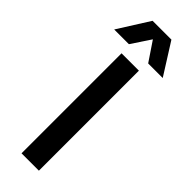

<svg xmlns="http://www.w3.org/2000/svg" viewBox="-352 -910 923 923"><g transform="rotate(45 110.0 -448.0)"><path d="M51 -680H169V0H51ZM46 -896H174L275 -736H176L110 -834L45 -736H-55Z"/></g></svg>

Font: CyStack Display SemiBold
Style: Regular
Weight: 600
Designer: Weizhong Zhang
Foundry: 本地遙控
Version: Version 1.000;Glyphs 3.1.2 (3151)